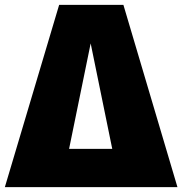

<svg xmlns="http://www.w3.org/2000/svg" viewBox="-47 -772 752 792"><path d="M462 -752H197L-27 0H685ZM327 -593 416 -158H238Z"/></svg>

Font: Glow Sans SC Normal Heavy
Style: Regular
Weight: 900
Designer: Ryoko NISHIZUKA (kana, bopomofo & ideographs); Paul D. Hunt (Latin, Greek & Cyrillic); Sandoll Communications, Soo-young
Version: Version 0.93